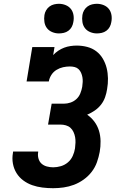

<svg xmlns="http://www.w3.org/2000/svg" viewBox="-20 -983 640 1011"><path d="M260 8Q231 8 203 4.5Q175 1 149.5 -8Q124 -17 102.5 -33Q81 -49 67 -71.5Q53 -94 48 -121.5Q43 -149 48 -177Q48 -179 48.5 -181Q49 -183 49 -185H181Q181 -185 181 -184Q181 -183 181 -182Q178 -165 182.5 -148.5Q187 -132 198.5 -121.5Q210 -111 226.5 -106.5Q243 -102 260 -102Q280 -102 300.5 -108Q321 -114 337.5 -128Q354 -142 363 -162Q372 -182 375 -202Q377 -217 377.5 -232Q378 -247 375.5 -261Q373 -275 367 -288Q361 -301 351 -310Q341 -319 327 -323Q313 -327 298 -327H233L252 -437H316Q334 -437 351.5 -443Q369 -449 382.5 -461.5Q396 -474 403 -491.5Q410 -509 413 -526Q415 -539 415.5 -551.5Q416 -564 414 -576Q412 -588 407 -599.5Q402 -611 393.5 -619Q385 -627 373 -630Q361 -633 348 -633Q330 -633 312 -629Q294 -625 277.5 -615Q261 -605 250.5 -588.5Q240 -572 237 -554H120L150 -735H267L260 -693Q272 -706 287 -716Q302 -726 318 -732Q334 -738 351 -740.5Q368 -743 384 -743Q412 -743 439 -736Q466 -729 487 -713Q508 -697 521.5 -674Q535 -651 541.5 -625Q548 -599 548.5 -570.5Q549 -542 544 -514Q541 -493 533.5 -471.5Q526 -450 512 -432Q498 -414 479 -401Q460 -388 439 -379Q461 -364 477 -342.5Q493 -321 501 -295Q509 -269 509.5 -240Q510 -211 505 -183Q500 -156 490.5 -129Q481 -102 463 -78.5Q445 -55 420.5 -37.5Q396 -20 369.5 -10Q343 0 315 4Q287 8 260 8ZM490 -807Q472 -807 455 -814Q438 -821 427.5 -834.5Q417 -848 414 -866.5Q411 -885 414 -904Q416 -917 423 -929Q430 -941 441 -949Q452 -957 465 -960Q478 -963 490 -963Q509 -963 526 -956Q543 -949 553.5 -935.5Q564 -922 567 -903.5Q570 -885 566 -866Q564 -853 557.5 -841Q551 -829 540 -821Q529 -813 516 -810Q503 -807 490 -807ZM290 -807Q272 -807 255 -814Q238 -821 227.5 -834.5Q217 -848 214 -866.5Q211 -885 214 -904Q216 -917 223 -929Q230 -941 241 -949Q252 -957 265 -960Q278 -963 290 -963Q309 -963 326 -956Q343 -949 353.5 -935.5Q364 -922 367 -903.5Q370 -885 366 -866Q364 -853 357.5 -841Q351 -829 340 -821Q329 -813 316 -810Q303 -807 290 -807Z"/></svg>

Font: Iosevka Curly Slab XBdEx
Style: Italic
Weight: 800
Width: 7
Italic angle: -9°
Monospace: yes
Designer: Belleve Invis
Foundry: Belleve Invis
Version: Version 11.1.0; ttfautohint (v1.8.3)